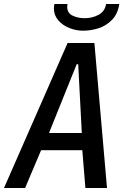

<svg xmlns="http://www.w3.org/2000/svg" viewBox="-26 -940 646 960"><path d="M312 -725H446L509 0H401L385.5 -189H179.5L99.5 0H-6ZM383 -275 365 -619H357.5L219 -275ZM243.5 -898Q243.5 -907.5 246 -920H311.5Q310 -912.5 310 -906Q310 -874.5 337.2 -861.8Q364.5 -849 397 -849Q435.5 -849 467 -866Q498.5 -883 504.5 -920H570.5Q563 -870.5 534 -840.8Q505 -811 466.8 -798.8Q428.5 -786.5 388.5 -786.5Q355.5 -786.5 321.8 -799.5Q288 -812.5 265.8 -838Q243.5 -863.5 243.5 -898Z"/></svg>

Font: JuliaMono Medium
Style: Italic
Weight: 500
Italic angle: -9°
Monospace: yes
Designer: cormullion
Foundry: corm
Version: Version 0.054; ttfautohint (v1.8.4)